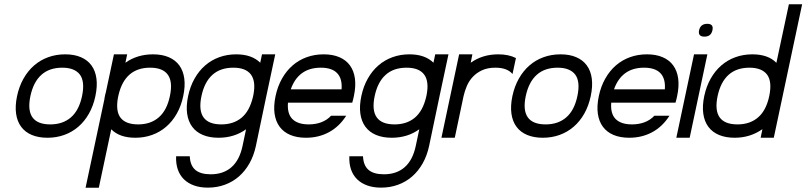

<svg xmlns="http://www.w3.org/2000/svg" viewBox="-20 -650 3805 906"><path d="M287.6 -393.6Q330.6 -393.6 361.8 -380.1Q393.1 -366.7 411.6 -341.3Q430.2 -315.9 435.1 -279.3Q439.9 -242.7 430.2 -196.8Q420.4 -150.4 399.7 -113.8Q378.9 -77.1 349.4 -51.8Q319.8 -26.4 283 -13.2Q246.1 0 204.1 0Q161.6 0 130.1 -13.2Q98.6 -26.4 79.8 -51.8Q61 -77.1 55.9 -113.8Q50.8 -150.4 60.5 -196.8Q70.3 -242.7 91.1 -279.3Q111.8 -315.9 141.1 -341.3Q170.4 -366.7 207.5 -380.1Q244.6 -393.6 287.6 -393.6ZM357.4 -297.4Q332.5 -330.6 273.9 -330.6Q212.9 -330.6 175.3 -296.9Q137.7 -263.2 123.5 -196.8Q109.4 -129.9 133.1 -96.4Q156.7 -63 217.3 -63Q276.4 -63 314.7 -96.2Q353 -129.4 367.2 -196.8Q381.3 -264.2 357.4 -297.4Z M580.1 -393.6 571.8 -354Q627.4 -393.6 702.1 -393.6Q745.1 -393.6 776.4 -380.1Q807.6 -366.7 826.2 -341.3Q844.7 -315.9 849.6 -279.3Q854.5 -242.7 844.7 -196.8Q835 -150.4 814.2 -113.8Q793.5 -77.1 763.9 -51.8Q734.4 -26.4 697.5 -13.2Q660.6 0 618.7 0Q543.9 0 504.9 -40L446.3 235.8H383.8L472.7 -182.1Q472.7 -184.6 473.4 -188.2Q474.1 -191.9 475.1 -196.8Q476.1 -202.1 477.1 -206.1Q478 -210 479 -212.4L517.6 -393.6ZM540 -204.6 536.6 -189.5Q524.9 -124 549.6 -93.5Q574.2 -63 631.8 -63Q690.9 -63 729.2 -96.2Q767.6 -129.4 781.7 -196.8Q795.9 -263.7 772.2 -297.1Q748.5 -330.6 688.5 -330.6Q570.8 -330.6 540 -204.6Z M1094.7 -393.6Q1168 -393.6 1208 -354L1216.3 -393.6H1278.8L1236.8 -196.8L1187.5 38.6Q1177.7 84.5 1157 121.1Q1136.2 157.7 1106.9 183.1Q1077.6 208.5 1040.5 221.9Q1003.4 235.4 960.9 235.4Q924.3 235.4 896 225.3Q867.7 215.3 848.1 196.3Q828.6 177.2 819.1 149.9Q809.6 122.6 811 87.4H875.5Q877.4 130.9 901.6 151.6Q925.8 172.4 974.1 172.4Q1034.2 172.4 1072.3 138.9Q1110.4 105.5 1124.5 38.6L1141.1 -40Q1085.4 0 1011.2 0Q968.8 0 937.3 -13.2Q905.8 -26.4 887 -51.8Q868.2 -77.1 863 -113.8Q857.9 -150.4 867.7 -196.8Q877.4 -242.7 898.2 -279.3Q918.9 -315.9 948.2 -341.3Q977.5 -366.7 1014.6 -380.1Q1051.8 -393.6 1094.7 -393.6ZM1173.3 -191.4 1175.8 -202.6Q1188 -266.6 1163.8 -298.6Q1139.6 -330.6 1081.1 -330.6Q1020 -330.6 982.4 -296.9Q944.8 -263.2 930.7 -196.8Q916.5 -129.9 940.2 -96.4Q963.9 -63 1024.4 -63Q1082 -63 1119.9 -94.5Q1157.7 -126 1173.3 -191.4Z M1507.3 -393.6Q1550.3 -393.6 1581.5 -380.1Q1612.8 -366.7 1631.3 -341.3Q1649.9 -315.9 1654.8 -279.3Q1659.7 -242.7 1649.9 -196.8Q1646.5 -180.2 1642.1 -165.5H1338.9Q1334.5 -113.8 1359.6 -88.4Q1384.8 -63 1437 -63Q1469.2 -63 1496.3 -73.2Q1523.4 -83.5 1542.5 -104H1613.8Q1580.6 -52.2 1532 -26.1Q1483.4 0 1423.8 0Q1381.3 0 1349.9 -13.2Q1318.4 -26.4 1299.6 -51.8Q1280.8 -77.1 1275.6 -113.8Q1270.5 -150.4 1280.3 -196.8Q1290 -242.7 1310.8 -279.3Q1331.5 -315.9 1360.8 -341.3Q1390.1 -366.7 1427.2 -380.1Q1464.4 -393.6 1507.3 -393.6ZM1352.1 -228.5H1591.8Q1595.7 -278.8 1571 -304.7Q1546.4 -330.6 1493.7 -330.6Q1440.4 -330.6 1405 -304.7Q1369.6 -278.8 1352.1 -228.5Z M1912.1 -393.6Q1985.4 -393.6 2025.4 -354L2033.7 -393.6H2096.2L2054.2 -196.8L2004.9 38.6Q1995.1 84.5 1974.4 121.1Q1953.6 157.7 1924.3 183.1Q1895 208.5 1857.9 221.9Q1820.8 235.4 1778.3 235.4Q1741.7 235.4 1713.4 225.3Q1685.1 215.3 1665.5 196.3Q1646 177.2 1636.5 149.9Q1627 122.6 1628.4 87.4H1692.9Q1694.8 130.9 1719 151.6Q1743.2 172.4 1791.5 172.4Q1851.6 172.4 1889.6 138.9Q1927.7 105.5 1941.9 38.6L1958.5 -40Q1902.8 0 1828.6 0Q1786.1 0 1754.6 -13.2Q1723.1 -26.4 1704.3 -51.8Q1685.5 -77.1 1680.4 -113.8Q1675.3 -150.4 1685.1 -196.8Q1694.8 -242.7 1715.6 -279.3Q1736.3 -315.9 1765.6 -341.3Q1794.9 -366.7 1832 -380.1Q1869.1 -393.6 1912.1 -393.6ZM1990.7 -191.4 1993.2 -202.6Q2005.4 -266.6 1981.2 -298.6Q1957 -330.6 1898.4 -330.6Q1837.4 -330.6 1799.8 -296.9Q1762.2 -263.2 1748 -196.8Q1733.9 -129.9 1757.6 -96.4Q1781.2 -63 1841.8 -63Q1899.4 -63 1937.3 -94.5Q1975.1 -126 1990.7 -191.4Z M2209 -393.6 2201.2 -354Q2256.8 -393.6 2331.1 -393.6Q2380.4 -393.6 2414.6 -376L2398.4 -300.8Q2373.5 -330.6 2317.4 -330.6Q2281.2 -330.6 2255.1 -318.6Q2229 -306.6 2211.2 -287.6Q2193.4 -268.6 2183.1 -244.6Q2172.9 -220.7 2167.5 -196.8L2126 0H2063L2146.5 -393.6Z M2625 -393.6Q2668 -393.6 2699.2 -380.1Q2730.5 -366.7 2749 -341.3Q2767.6 -315.9 2772.5 -279.3Q2777.3 -242.7 2767.6 -196.8Q2757.8 -150.4 2737.1 -113.8Q2716.3 -77.1 2686.8 -51.8Q2657.2 -26.4 2620.4 -13.2Q2583.5 0 2541.5 0Q2499 0 2467.5 -13.2Q2436 -26.4 2417.2 -51.8Q2398.4 -77.1 2393.3 -113.8Q2388.2 -150.4 2397.9 -196.8Q2407.7 -242.7 2428.5 -279.3Q2449.2 -315.9 2478.5 -341.3Q2507.8 -366.7 2544.9 -380.1Q2582 -393.6 2625 -393.6ZM2694.8 -297.4Q2669.9 -330.6 2611.3 -330.6Q2550.3 -330.6 2512.7 -296.9Q2475.1 -263.2 2460.9 -196.8Q2446.8 -129.9 2470.5 -96.4Q2494.1 -63 2554.7 -63Q2613.8 -63 2652.1 -96.2Q2690.4 -129.4 2704.6 -196.8Q2718.8 -264.2 2694.8 -297.4Z M3032.7 -393.6Q3075.7 -393.6 3106.9 -380.1Q3138.2 -366.7 3156.7 -341.3Q3175.3 -315.9 3180.2 -279.3Q3185.1 -242.7 3175.3 -196.8Q3171.9 -180.2 3167.5 -165.5H2864.3Q2859.9 -113.8 2885 -88.4Q2910.2 -63 2962.4 -63Q2994.6 -63 3021.7 -73.2Q3048.8 -83.5 3067.9 -104H3139.2Q3106 -52.2 3057.4 -26.1Q3008.8 0 2949.2 0Q2906.7 0 2875.2 -13.2Q2843.8 -26.4 2825 -51.8Q2806.2 -77.1 2801 -113.8Q2795.9 -150.4 2805.7 -196.8Q2815.4 -242.7 2836.2 -279.3Q2856.9 -315.9 2886.2 -341.3Q2915.5 -366.7 2952.6 -380.1Q2989.7 -393.6 3032.7 -393.6ZM2877.4 -228.5H3117.2Q3121.1 -278.8 3096.4 -304.7Q3071.8 -330.6 3019 -330.6Q2965.8 -330.6 2930.4 -304.7Q2895 -278.8 2877.4 -228.5Z M3304.2 -477.1Q3272.5 -477.1 3278.8 -507.3Q3285.6 -537.6 3317.4 -537.6Q3348.6 -537.6 3341.8 -507.3Q3335.4 -477.1 3304.2 -477.1ZM3317.9 -393.6 3234.4 0H3171.4L3254.9 -393.6Z M3765.1 -629.9 3631.3 0H3569.3L3577.6 -40.5Q3520 0 3446.8 0Q3404.3 0 3372.8 -13.2Q3341.3 -26.4 3322.5 -51.8Q3303.7 -77.1 3298.6 -113.8Q3293.5 -150.4 3303.2 -196.8Q3313 -242.7 3333.7 -279.3Q3354.5 -315.9 3383.8 -341.3Q3413.1 -366.7 3450.2 -380.1Q3487.3 -393.6 3530.3 -393.6Q3605 -393.6 3643.6 -353.5L3702.6 -629.9ZM3600.1 -297.4Q3575.2 -330.6 3516.6 -330.6Q3455.6 -330.6 3418 -296.9Q3380.4 -263.2 3366.2 -196.8Q3352.1 -129.9 3375.7 -96.4Q3399.4 -63 3460 -63Q3519 -63 3557.4 -96.2Q3595.7 -129.4 3609.9 -196.8Q3624 -264.2 3600.1 -297.4Z"/></svg>

Font: Fibel Nord
Style: Italic
Weight: 400
Designer: Peter Wiegel
Foundry: Peter Wioegel
Version: Version 000.000